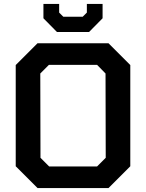

<svg xmlns="http://www.w3.org/2000/svg" viewBox="-20 -957 743 977"><path d="M270 -794 201 -864V-937H281V-893L302 -872H401L422 -893V-937H502V-864L433 -794ZM171 0 60 -111V-626L171 -737H532L643 -626V-111L532 0ZM230 -110H474L518 -154L517 -583L474 -627H229L185 -583L186 -154Z"/></svg>

Font: Tomorrow Medium
Style: Regular
Weight: 500
Designer: Tony de Marco, Monica Rizzolli
Foundry: Just in Type
Version: Version 2.002